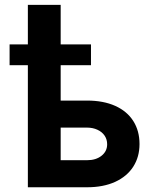

<svg xmlns="http://www.w3.org/2000/svg" viewBox="-20 -791 645 811"><path d="M364.3 -515.6H236.3V-366.2H347.7Q416.5 -366.2 466.6 -343.8Q516.6 -321.3 543 -279.8Q569.3 -238.3 569.3 -182.6Q569.3 -128.4 543 -87.2Q516.6 -45.9 466.6 -22.9Q416.5 0 347.7 0H97.7V-515.6H20.5V-603.5H97.7V-770.5H236.3V-603.5H364.3ZM347.7 -114.3Q385.3 -114.3 408.9 -133.1Q432.6 -151.9 432.6 -181.6Q432.6 -202.1 421.9 -218Q411.1 -233.9 391.6 -242.9Q372.1 -252 347.7 -252H236.3V-114.3Z"/></svg>

Font: Pretendard
Style: Bold
Weight: 700
Designer: Base glyphs from Inter by Rasmus Andersson; Hangeul glyphs from Noto Sans CJK(Source Han Sans) by Jang Soo-young and Kan
Foundry: Kil Hyung-jin
Version: Version 1.309